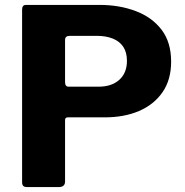

<svg xmlns="http://www.w3.org/2000/svg" viewBox="-20 -762 755 782"><path d="M677 -511Q677 -437 642 -386.5Q607 -336 546.5 -310Q486 -284 406 -284H256Q245 -284 245 -273V-23Q245 0 219 0H91Q79 0 74.5 -5Q70 -10 70 -20V-723Q70 -742 86 -742H386Q466 -742 532.5 -717Q599 -692 638 -641Q677 -590 677 -511ZM497 -514Q497 -549 482 -571.5Q467 -594 439 -605Q411 -616 375 -616H264Q245 -616 245 -599V-428Q245 -409 259 -409H382Q435 -409 466 -437Q497 -465 497 -514Z"/></svg>

Font: Libre Franklin Thin
Style: Bold
Weight: 700
Version: Version 3.000